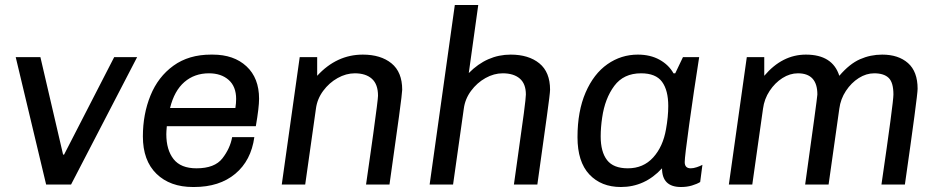

<svg xmlns="http://www.w3.org/2000/svg" viewBox="-20 -740 3768 770"><path d="M233 -120H237L438 -511H530L265 0H165L43 -511H142Z M1019 -344Q1019 -309 1006 -234H649Q647 -212 647 -202Q647 -139 676 -102Q705 -65 768 -65Q841 -65 872 -105Q903 -145 911 -190H1000Q987 -96 923.5 -43Q860 10 758 10H754Q662 10 607.5 -43Q553 -96 553 -193Q553 -282 583.5 -357Q614 -432 675.5 -476.5Q737 -521 826 -521H833Q918 -521 968.5 -474Q1019 -427 1019 -344ZM662 -307H924Q927 -327 927 -343Q927 -393 897 -419.5Q867 -446 818 -446Q760 -446 719.5 -411Q679 -376 662 -307Z M1593 -380Q1593 -357 1542 0H1448Q1459 -77 1466 -126Q1473 -175 1477 -204Q1496 -342 1496 -356Q1496 -402 1471.5 -424Q1447 -446 1403 -446Q1368 -446 1334 -427Q1300 -408 1276 -375.5Q1252 -343 1247 -304L1204 0H1110L1182 -511H1252V-436Q1330 -521 1435 -521Q1507 -521 1550 -486Q1593 -451 1593 -380Z M2186 -380Q2186 -366 2173 -272.5Q2160 -179 2135 0H2041L2056 -107Q2089 -336 2089 -361Q2089 -404 2064.5 -425Q2040 -446 1996 -446Q1961 -446 1927 -427Q1893 -408 1869 -375.5Q1845 -343 1840 -304L1797 0H1703L1804 -720H1898L1860 -447Q1933 -521 2028 -521Q2100 -521 2143 -486Q2186 -451 2186 -380Z M2681 -446H2688L2719 -511H2784Q2762 -371 2744 -241Q2726 -111 2726 -90Q2726 -65 2750 -65Q2761 -65 2774.5 -69.5Q2788 -74 2797 -79L2788 -10Q2775 -2 2755 4Q2735 10 2711 10Q2635 10 2635 -65Q2566 10 2470 10Q2391 10 2343.5 -40.5Q2296 -91 2296 -190Q2296 -294 2328.5 -369Q2361 -444 2416 -482.5Q2471 -521 2538 -521Q2588 -521 2625 -500.5Q2662 -480 2681 -446ZM2395 -269Q2389 -229 2389 -193Q2389 -131 2414.5 -98Q2440 -65 2498 -65Q2560 -65 2599.5 -108.5Q2639 -152 2651 -222Q2660 -272 2660 -315Q2660 -378 2635 -412Q2610 -446 2551 -446Q2481 -446 2443.5 -395.5Q2406 -345 2395 -269Z M3346 -436Q3387 -484 3429 -502.5Q3471 -521 3518 -521Q3583 -521 3621.5 -487Q3660 -453 3660 -384Q3660 -356 3609 0H3515Q3563 -329 3563 -361Q3563 -409 3544 -427.5Q3525 -446 3486 -446Q3454 -446 3424 -427Q3394 -408 3372.5 -375.5Q3351 -343 3346 -304L3303 0H3209Q3257 -343 3258 -361Q3258 -446 3180 -446Q3148 -446 3118 -427Q3088 -408 3066.5 -375.5Q3045 -343 3040 -304L2997 0H2903L2975 -511H3045V-436Q3117 -521 3212 -521Q3319 -521 3346 -436Z"/></svg>

Font: Chivo
Style: Italic
Weight: 400
Italic angle: -8.05°
Designer: Hector Gatti
Foundry: Omnibus-Type
Version: Version 1.007